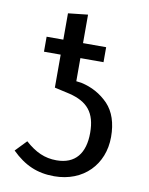

<svg xmlns="http://www.w3.org/2000/svg" viewBox="-85 -810 683 883"><g transform="rotate(10 256.5 -368.5)"><path d="M254 -437V-545H362V-615H254V-748L162 -738V-615H84V-545H162V-391L233 -375C318 -354 358 -309 358 -214C358 -119 315 -63 227 -63C172 -63 128 -83 80 -126L30 -74C90 -15 150 11 229 11C366 11 456 -84 456 -212C456 -277 439 -328 405 -364C370 -400 328 -423 278 -434Z"/></g></svg>

Font: Fira Sans
Style: Regular
Weight: 400
Designer: Carrois Corporate & Edenspiekermann AG
Foundry: Carrois Corporate GbR & Edenspiekermann AG
Version: Version 4.203